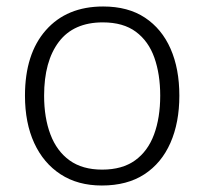

<svg xmlns="http://www.w3.org/2000/svg" viewBox="-20 -562 630 592"><path d="M533 -267Q533 -184 505.5 -121.5Q478 -59 425 -24.5Q372 10 294 10Q220 10 167 -24.5Q114 -59 85.5 -121Q57 -183 57 -267Q57 -396 121.5 -469Q186 -542 298 -542Q375 -542 427 -507.5Q479 -473 506 -411.5Q533 -350 533 -267ZM116 -267Q116 -199 135.5 -147.5Q155 -96 194.5 -67.5Q234 -39 295 -39Q357 -39 396.5 -67.5Q436 -96 455 -147.5Q474 -199 474 -267Q474 -333 456 -384Q438 -435 399 -464Q360 -493 297 -493Q207 -493 161.5 -433Q116 -373 116 -267Z"/></svg>

Font: Noto Sans Cham Light
Style: Regular
Weight: 300
Version: Version 2.002